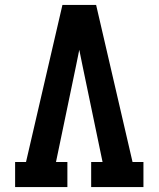

<svg xmlns="http://www.w3.org/2000/svg" viewBox="-20 -755 640 775"><path d="M41 0V-101H85L232 -735H368L515 -101H559V0H348V-101H394L313 -490Q310 -506 306.5 -522Q303 -538 300 -554Q297 -538 293.5 -522Q290 -506 287 -490L206 -101H252V0Z"/></svg>

Font: Iosevka Etoile
Style: Bold
Weight: 700
Designer: Belleve Invis
Foundry: Belleve Invis
Version: Version 28.1.0; ttfautohint (v1.8.4)